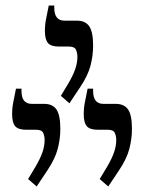

<svg xmlns="http://www.w3.org/2000/svg" viewBox="-20 -969 524 697"><path d="M232 -594 201 -621 228 -666Q245 -695 253 -718Q261 -741 261 -763Q261 -776 256 -788Q251 -800 230 -800H194Q165 -800 154 -813Q143 -826 143 -857Q143 -880 147.5 -901.5Q152 -923 157 -949H177V-941Q177 -894 214 -894H259Q290 -894 304 -873.5Q318 -853 318 -803Q318 -767 308.5 -730.5Q299 -694 270 -651ZM113 -292 82 -319 109 -364Q126 -393 134 -416Q142 -439 142 -461Q142 -474 137 -486Q132 -498 111 -498H75Q46 -498 35 -511Q24 -524 24 -555Q24 -578 28.5 -599.5Q33 -621 38 -647H58V-639Q58 -592 95 -592H140Q171 -592 185 -571.5Q199 -551 199 -501Q199 -465 189.5 -428.5Q180 -392 151 -349ZM373 -292 342 -319 369 -364Q386 -393 394 -416Q402 -439 402 -461Q402 -474 397 -486Q392 -498 371 -498H335Q306 -498 295 -511Q284 -524 284 -555Q284 -578 288.5 -599.5Q293 -621 298 -647H318V-639Q318 -592 355 -592H400Q431 -592 445 -571.5Q459 -551 459 -501Q459 -465 449.5 -428.5Q440 -392 411 -349Z"/></svg>

Font: Noto Serif Hebrew ExtraCondensed Medium
Style: Regular
Weight: 500
Width: 2
Designer: Monotype Design Team
Foundry: Monotype Imaging Inc.
Version: Version 2.004; ttfautohint (v1.8.4.7-5d5b)